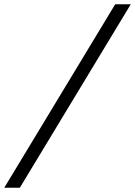

<svg xmlns="http://www.w3.org/2000/svg" viewBox="-80 -801 633 900"><path d="M460 -781H533L13 79H-60Z"/></svg>

Font: KoHo Medium
Style: Italic
Weight: 500
Italic angle: -10°
Designer: Cadson Demak & Katatrad Team
Foundry: Cadson Demak Co.,Ltd.
Version: Version 1.000